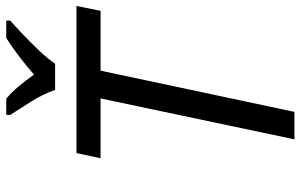

<svg xmlns="http://www.w3.org/2000/svg" viewBox="-198 -786 984 629"><g transform="rotate(-90 294.5 -472.0)"><path d="M152 0 286 -635H90L107 -714H589L573 -635H377L242 0ZM314 -784Q301 -822 276 -862Q251 -902 232 -931V-944H285Q305 -928 325 -904Q345 -880 364 -853Q395 -880 426 -903.5Q457 -927 484 -944H541V-931Q524 -916 496 -889.5Q468 -863 441.5 -835Q415 -807 400 -784Z"/></g></svg>

Font: Noto Sans
Style: Italic
Weight: 400
Italic angle: -12°
Designer: Monotype Design Team
Foundry: Monotype Imaging Inc.
Version: Version 2.013; ttfautohint (v1.8.4.7-5d5b)